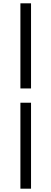

<svg xmlns="http://www.w3.org/2000/svg" viewBox="-20 -858 309 1157"><path d="M103 -325H167V-838H103ZM103 279H167V-239H103Z"/></svg>

Font: Source Han Sans TC
Style: Regular
Weight: 400
Designer: Ryoko NISHIZUKA 西塚涼子 (kana, bopomofo & ideographs); Paul D. Hunt (Latin, Greek & Cyrillic); Sandoll Communications 산돌커뮤니
Foundry: Adobe
Version: Version 2.002;hotconv 1.0.116;makeotfexe 2.5.65601